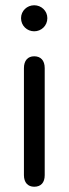

<svg xmlns="http://www.w3.org/2000/svg" viewBox="-20 -705 261 730"><path d="M110 5C136 5 150 -11 150 -39V-446C150 -475 135 -491 110 -491C86 -491 71 -475 71 -446V-39C71 -11 86 5 110 5ZM110 -586C137 -586 160 -607 160 -636C160 -664 137 -685 110 -685C83 -685 60 -664 60 -636C60 -607 83 -586 110 -586Z"/></svg>

Font: SN Pro Book
Style: Regular
Weight: 350
Designer: Tobias Whetton
Foundry: Supernotes
Version: Version 1.003;Glyphs 3.3 (3324)